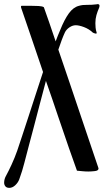

<svg xmlns="http://www.w3.org/2000/svg" viewBox="-45 -465 540 928"><path d="M0 443Q-13 443 -19 435.5Q-25 428 -25 418Q-25 400 -15 383Q-4 363 11 330.5Q26 298 38 264Q48 235 62.5 190.5Q77 146 94.5 93Q112 40 129.5 -14.5Q147 -69 163 -117Q135 -200 107.5 -280.5Q80 -361 57 -428Q55 -437 60 -437H103Q123 -437 141.5 -436Q160 -435 167 -430Q178 -399 193 -356Q208 -313 224 -265Q229 -279 234.5 -292.5Q240 -306 246 -320Q266 -370 287.5 -400Q309 -430 337 -437Q354 -442 375.5 -441.5Q397 -441 421 -444Q421 -444 423.5 -444.5Q426 -445 427 -445Q436 -445 436 -437Q436 -431 433 -425Q426 -409 421 -391.5Q416 -374 416 -353Q416 -343 417 -331.5Q418 -320 422 -308Q424 -301 415.5 -303Q407 -305 403 -308Q385 -325 361 -334Q337 -343 321 -343Q306 -343 291 -333Q276 -323 269 -309Q261 -292 253 -270.5Q245 -249 237 -225Q264 -147 292.5 -62Q321 23 348 102.5Q375 182 396.5 246Q418 310 431 348V350Q431 360 413 362Q395 364 382 364Q368 364 353 362.5Q338 361 327 360Q312 318 288 250Q264 182 236 98Q208 14 177 -74Q163 -21 147.5 37.5Q132 96 118.5 148.5Q105 201 95 237Q82 285 72.5 323Q63 361 48 402Q42 418 28.5 430.5Q15 443 0 443Z"/></svg>

Font: Ponomar
Style: Regular
Weight: 400
Version: Version 1.301; ttfautohint (v1.8.4.7-5d5b)